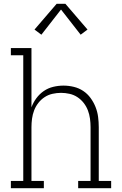

<svg xmlns="http://www.w3.org/2000/svg" viewBox="-20 -987 640 1007"><path d="M37 0V-38H102V-697H37V-735H145V-424Q154 -449 170.5 -471.5Q187 -494 209.5 -509.5Q232 -525 259 -531.5Q286 -538 313 -538Q340 -538 367 -531.5Q394 -525 416.5 -510Q439 -495 455 -473Q471 -451 481 -426Q491 -401 494.5 -374Q498 -347 498 -320V-38H563V0H390V-38H455V-320Q455 -342 452 -364.5Q449 -387 441 -408Q433 -429 419 -447Q405 -465 386 -477.5Q367 -490 344.5 -495Q322 -500 300 -500Q278 -500 255.5 -495Q233 -490 214 -477.5Q195 -465 181 -447Q167 -429 159 -408Q151 -387 148 -364.5Q145 -342 145 -320V-38H210V0ZM197 -805 161 -832 277 -967H323L439 -832L403 -805L300 -937Z"/></svg>

Font: Iosevka Slab XLtEx
Style: Regular
Weight: 200
Width: 7
Monospace: yes
Designer: Belleve Invis
Foundry: Belleve Invis
Version: Version 11.1.0; ttfautohint (v1.8.3)